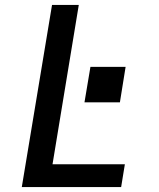

<svg xmlns="http://www.w3.org/2000/svg" viewBox="-20 -755 640 775"><path d="M68 0 190 -735H298L192 -92H484L469 0ZM464 -342H321L345 -485H487Z"/></svg>

Font: Iosevka SS04 Semibold Extended
Style: Italic
Weight: 600
Width: 7
Italic angle: -9°
Monospace: yes
Designer: Belleve Invis
Foundry: Belleve Invis
Version: Version 19.0.0; ttfautohint (v1.8.4)